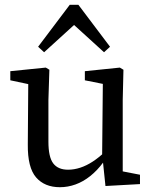

<svg xmlns="http://www.w3.org/2000/svg" viewBox="-20 -768 638 801"><path d="M230 13Q166 13 130.5 -28Q95 -69 96 -165L98 -437L122 -412L23 -433V-471L171 -486L186 -477L182 -351V-177Q182 -113 202 -86.5Q222 -60 264 -60Q289 -60 315 -68.5Q341 -77 367 -94Q393 -111 418 -135L431 -91H411Q386 -57 356.5 -33.5Q327 -10 295 1.5Q263 13 230 13ZM420 8 408 -107 406 -109 409 -418 334 -433V-471L480 -486L495 -477L492 -351V-53L564 -39V0ZM414 -550 247 -702H331L164 -550L139 -573L271 -748H307L439 -573Z"/></svg>

Font: Source Serif 4 18pt
Style: Regular
Weight: 400
Designer: Frank Grießhammer
Foundry: Adobe Systems Incorporated
Version: Version 4.004;hotconv 1.0.116;makeotfexe 2.5.65601